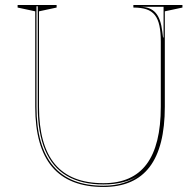

<svg xmlns="http://www.w3.org/2000/svg" viewBox="-20 -728 780 763"><path d="M391 15Q255 15 187.5 -64.5Q120 -144 120 -304V-683L50 -698V-708H205V-698L135 -683V-304Q135 -151 198.5 -75.5Q262 0 391 0Q506 0 562.5 -75.5Q619 -151 619 -304V-562Q619 -600 613.5 -626Q608 -652 595.5 -668Q583 -684 562 -691Q541 -698 510 -698V-708H705V-698L635 -683V-304Q635 -144 574.5 -64.5Q514 15 391 15ZM391 10Q435 10 470 -1Q505 -12 533 -32Q505 -13 469.5 -4Q434 5 391 5Q304 5 246 -29Q188 -63 159 -132Q130 -201 130 -304V-703H125V-304Q125 -147 191.5 -68.5Q258 10 391 10ZM536 -701Q557 -701 572.5 -695Q588 -689 598.5 -677Q609 -665 615.5 -646.5Q622 -628 625 -602L628 -579H630V-701Z"/></svg>

Font: Kalnia Glaze Thin Thin
Style: Regular
Weight: 250
Version: Version 1.110